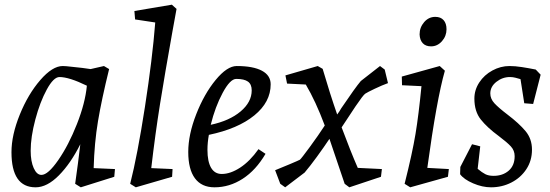

<svg xmlns="http://www.w3.org/2000/svg" viewBox="-20 -790 2351 820"><path d="M29 -140Q29 -213 64.5 -300.5Q100 -388 152 -448Q204 -508 248 -508Q260 -508 284.5 -505Q309 -502 331 -500L367 -495L424 -508L446 -495Q414 -365 398.5 -272.5Q383 -180 380 -72L471 -68L468 -35L325 10L301 -5Q304 -24 313 -93L323 -174Q282 -92 231.5 -41Q181 10 132 10Q29 10 29 -140ZM157 -43Q185 -43 229 -106.5Q273 -170 308.5 -260Q344 -350 351 -424Q275 -461 234 -461Q209 -461 180 -408Q151 -355 131 -280Q111 -205 111 -146Q111 -101 124 -72Q137 -43 157 -43Z M643 -694 557 -707 554 -743 714 -770 734 -752 716 -653Q684 -474 663.5 -346Q643 -218 626 -72L717 -68L715 -35L560 10L536 -5Q567 -127 599 -333.5Q631 -540 643 -694Z M784 -141Q784 -215 818 -302Q852 -389 901 -448.5Q950 -508 991 -508Q1061 -508 1098.5 -488Q1136 -468 1136 -430Q1136 -354 1066 -297Q996 -240 872 -214Q866 -181 866 -150Q866 -100 881.5 -73.5Q897 -47 927 -47Q964 -47 1005.5 -74Q1047 -101 1084 -153L1114 -133Q1073 -63 1016.5 -26.5Q960 10 896 10Q841 10 812.5 -28.5Q784 -67 784 -141ZM1055 -404Q1055 -430 1039 -441.5Q1023 -453 989 -453Q963 -453 931 -393.5Q899 -334 880 -257Q960 -274 1007.5 -314Q1055 -354 1055 -404Z M1387 -197Q1363 -161 1333.5 -120.5Q1304 -80 1281 -53L1198 10L1177 -5L1155 -63Q1180 -73 1218 -89Q1256 -105 1261 -108Q1267 -113 1303 -162Q1339 -211 1367 -254Q1328 -358 1286 -429L1206 -433L1199 -468L1337 -508L1358 -496Q1389 -390 1420 -301Q1430 -314 1437 -327Q1498 -417 1521 -444L1603 -508L1623 -493L1637 -435Q1612 -426 1580.5 -411Q1549 -396 1540 -390Q1531 -384 1498.5 -336Q1466 -288 1439 -246Q1477 -144 1508 -73L1611 -68L1607 -35L1472 10L1452 -5Z M1780 -422 1697 -426 1696 -463 1858 -508 1880 -488Q1845 -366 1805 -73L1897 -68L1893 -35L1732 10L1708 -5Q1741 -136 1754.5 -217.5Q1768 -299 1780 -422ZM1772 -643Q1772 -673 1791.5 -695.5Q1811 -718 1839 -718Q1862 -718 1874.5 -704Q1887 -690 1887 -665Q1887 -636 1867.5 -614Q1848 -592 1821 -592Q1798 -592 1785.5 -605.5Q1773 -619 1772 -643Z M1945 -46 1946 -77 1996 -174 2031 -165 2020 -69Q2039 -53 2053 -46Q2067 -39 2088 -39Q2127 -39 2152.5 -61Q2178 -83 2178 -123Q2178 -147 2162 -164.5Q2146 -182 2110 -209Q2061 -245 2033.5 -279.5Q2006 -314 2006 -369Q2006 -406 2027 -438Q2048 -470 2083 -489Q2118 -508 2156 -508Q2180 -508 2209 -503.5Q2238 -499 2268 -493L2289 -471L2257 -346L2219 -349L2203 -452Q2193 -455 2181.5 -458Q2170 -461 2158 -461Q2126 -461 2100 -440.5Q2074 -420 2074 -391Q2074 -368 2091.5 -349Q2109 -330 2147 -301Q2197 -263 2224.5 -230Q2252 -197 2252 -151Q2252 -104 2228 -67.5Q2204 -31 2164 -10.5Q2124 10 2077 10Q2040 10 2000.5 -7Q1961 -24 1945 -46Z"/></svg>

Font: Andada Pro
Style: Italic
Weight: 400
Italic angle: -7°
Designer: Carolina Giovagnoli
Foundry: Huerta Tipografica
Version: Version 3.005; ttfautohint (v1.8.4)